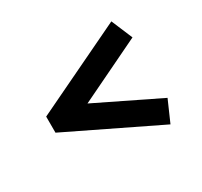

<svg xmlns="http://www.w3.org/2000/svg" viewBox="-95 -559 691 656"><g transform="rotate(-30 250.0 -231.0)"><path d="M52.7 -200.2V-263.7L408.2 -434.1L443.4 -350.6L197.3 -231.9L443.8 -111.8L407.2 -28.3Z"/></g></svg>

Font: Vesper Libre
Style: Bold
Weight: 700
Designer: Robert Keller & Kimya Gandhi
Foundry: Mota Italic
Version: Version 1.058